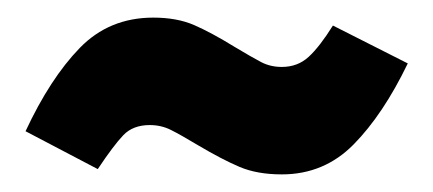

<svg xmlns="http://www.w3.org/2000/svg" viewBox="-20 -431 492 218"><path d="M205 -266Q185 -278 174 -283.5Q163 -289 150 -289Q131 -289 120 -277.5Q109 -266 91 -239L9 -282Q37 -342 70.5 -376.5Q104 -411 154 -411Q181 -411 200.5 -402.5Q220 -394 246 -378Q266 -366 276.5 -360.5Q287 -355 300 -355Q318 -355 330.5 -366.5Q343 -378 358 -402L443 -359Q415 -301 381.5 -267Q348 -233 300 -233Q272 -233 252 -241.5Q232 -250 205 -266Z"/></svg>

Font: Fira Sans Compressed ExtraBold
Style: Regular
Weight: 800
Width: 1
Designer: bBox Type GmbH & Carrois Corporate GbR & Edenspiekermann AG
Foundry: bBox Type GmbH & Carrois Corporate GbR & Edenspiekermann AG
Version: Version 4.301